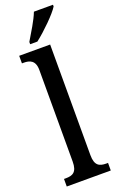

<svg xmlns="http://www.w3.org/2000/svg" viewBox="-181 -1004 643 1049"><g transform="rotate(-20 140.5 -479.5)"><path d="M90 -812V-799H132C184 -839 260 -914 281 -949V-959H170C153 -914 117 -858 90 -812ZM12 0H268V-44H258C219 -44 192 -55 192 -117V-760H12V-716H23C55 -716 89 -707 89 -650V-117C89 -55 62 -44 23 -44H12Z"/></g></svg>

Font: Noto Serif Georgian Condensed Medium
Style: Regular
Weight: 500
Width: 3
Designer: Monotype Design Team, Akaki Razmadze
Foundry: Google LLC
Version: Version 2.003